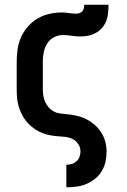

<svg xmlns="http://www.w3.org/2000/svg" viewBox="-20 -581 540 816"><path d="M262 215V119H263Q275 119 286 115.5Q297 112 305.5 104Q314 96 318 85Q322 74 322 62Q322 44 311 29Q300 14 283.5 7.5Q267 1 249 0Q231 -1 213.5 -3Q196 -5 178.5 -9.5Q161 -14 145.5 -22Q130 -30 116 -41.5Q102 -53 91 -66.5Q80 -80 72 -96.5Q64 -113 59 -130Q54 -147 52.5 -164.5Q51 -182 51 -200V-320Q51 -347 55 -373.5Q59 -400 70 -424Q81 -448 99 -468.5Q117 -489 140 -502.5Q163 -516 189.5 -522Q216 -528 242 -528Q258 -528 273 -525.5Q288 -523 304 -523Q311 -523 318 -525.5Q325 -528 330 -533.5Q335 -539 336.5 -546.5Q338 -554 338 -561H441Q441 -544 439.5 -526.5Q438 -509 432 -493Q426 -477 414.5 -463.5Q403 -450 388 -441.5Q373 -433 356 -429.5Q339 -426 322 -426Q303 -426 284 -429Q265 -432 247 -432Q227 -432 209 -422.5Q191 -413 180.5 -396Q170 -379 166 -359.5Q162 -340 162 -320V-200Q162 -186 164.5 -172.5Q167 -159 172.5 -147Q178 -135 187 -124.5Q196 -114 208 -107.5Q220 -101 233.5 -99Q247 -97 261 -96Q283 -94 304 -89.5Q325 -85 344.5 -75.5Q364 -66 380.5 -52Q397 -38 409 -20Q421 -2 427 19.5Q433 41 433 62Q433 84 428.5 105.5Q424 127 413 145.5Q402 164 385 178Q368 192 348 200.5Q328 209 306.5 212Q285 215 263 215Z"/></svg>

Font: Iosevka SS18
Style: Bold
Weight: 700
Monospace: yes
Designer: Belleve Invis
Foundry: Belleve Invis
Version: Version 25.1.1; ttfautohint (v1.8.4)